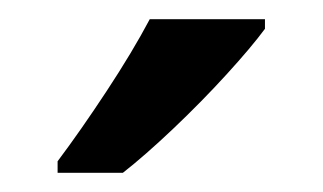

<svg xmlns="http://www.w3.org/2000/svg" viewBox="-20 -786 336 200"><path d="M256 -756Q242 -737 216 -708.5Q190 -680 160.5 -652Q131 -624 108 -606H40V-618Q64 -650 91 -691Q118 -732 136 -766H256Z"/></svg>

Font: Noto Sans Georgian SemiCondensed Medium
Style: Regular
Weight: 500
Width: 4
Designer: Monotype Design Team, Akaki Razmadze
Foundry: Google LLC
Version: Version 2.005; ttfautohint (v1.8.4.7-5d5b)